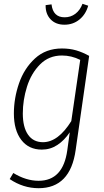

<svg xmlns="http://www.w3.org/2000/svg" viewBox="-20 -787 549 1010"><path d="M449 -493 378 2Q350 203 183 203Q102 203 31 155L50 123Q117 164 183 164Q312 164 334 3L347 -91Q319 -49 282 -24.5Q245 0 200 0Q131 0 92 -51Q53 -102 53 -190Q53 -270 80 -348.5Q107 -427 164 -479.5Q221 -532 306 -532Q347 -532 381 -522Q415 -512 449 -493ZM100 -190Q100 -118 127.5 -78.5Q155 -39 206 -39Q286 -39 355 -150L402 -472Q356 -495 306 -495Q237 -495 190.5 -448Q144 -401 122 -331Q100 -261 100 -190ZM220 -760 251 -764Q259 -696 320 -696Q352 -696 376.5 -714.5Q401 -733 414 -767L444 -757Q431 -711 397.5 -684Q364 -657 319 -657Q273 -657 246 -685.5Q219 -714 220 -760Z"/></svg>

Font: Fira Sans Condensed ExtraLight
Style: Italic
Weight: 275
Width: 3
Italic angle: -8°
Designer: Carrois Corporate & Edenspiekermann AG
Foundry: Carrois Corporate GbR & Edenspiekermann AG
Version: Version 4.203